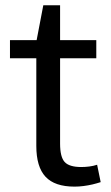

<svg xmlns="http://www.w3.org/2000/svg" viewBox="-20 -690 415 718"><path d="M258.7 7.9Q184.5 7.9 150.2 -29.1Q115.8 -66.1 115.8 -144.3V-533.6L141.9 -670.2H204.7V-152.9Q204.7 -103 221.8 -84.2Q239 -65.4 283.9 -65.4Q298.4 -65.4 313.5 -67.3Q328.6 -69.1 343.2 -73.9L356.5 -8.9Q342.1 -4.2 325.8 -0.3Q309.5 3.5 292.2 5.7Q275 7.9 258.7 7.9ZM17.3 -540H340.1V-472.2H17.3Z"/></svg>

Font: Pathway Extreme 8pt Thin
Style: Regular
Weight: 100
Designer: Eduardo Rodriguez Tunni
Foundry: Eduardo Rodriguez Tunni
Version: Version 1.000